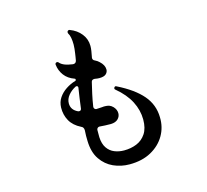

<svg xmlns="http://www.w3.org/2000/svg" viewBox="-120 -956 1240 1148"><g transform="rotate(-15 500.0 -382.0)"><path d="M545 53Q492 53 445.5 32Q399 11 369 -33Q339 -77 337 -146Q336 -162 336.5 -179Q337 -196 338 -213Q338 -233 322 -239Q276 -262 255.5 -299Q235 -336 236 -381Q237 -415 254.5 -441Q272 -467 300 -485.5Q328 -504 359 -513Q364 -514 364 -520Q364 -526 359 -527Q319 -541 297 -570.5Q275 -600 271 -637V-639Q271 -646 278 -649Q279 -650 282 -650Q289 -650 292 -645Q302 -633 321.5 -625Q341 -617 372 -613H374Q390 -613 394 -629Q396 -641 398 -652Q400 -663 401 -672Q403 -686 404.5 -699.5Q406 -713 406 -726Q406 -749 402.5 -768Q399 -787 391 -799Q390 -801 390 -805Q390 -810 393 -813Q399 -819 406 -816Q449 -800 475 -767Q501 -734 501 -692Q501 -678 498.5 -661.5Q496 -645 492 -625Q491 -623 491 -620Q491 -606 504 -601Q512 -597 518 -593Q524 -589 529 -584Q557 -559 557 -531Q557 -515 544.5 -503.5Q532 -492 503 -492Q490 -492 475 -495H471Q456 -495 453 -481Q445 -448 437 -412Q429 -376 423 -336V-333Q423 -327 427.5 -322.5Q432 -318 438 -318Q446 -319 455 -319Q464 -319 473 -320Q478 -321 483 -321Q488 -321 492 -321Q506 -321 517.5 -317Q529 -313 540 -302Q558 -283 558 -260Q558 -240 543 -225Q528 -210 499 -209Q462 -209 429 -212H427Q421 -212 416 -207Q411 -202 411 -196V-151Q413 -109 430.5 -83.5Q448 -58 475.5 -47Q503 -36 534 -36Q577 -36 612.5 -50.5Q648 -65 670 -98Q692 -131 692 -185Q692 -243 664 -297.5Q636 -352 577 -401Q570 -406 575 -415Q581 -423 589 -418Q690 -368 740.5 -309Q791 -250 792 -172Q794 -111 764.5 -60Q735 -9 679 22Q623 53 545 53ZM329 -333Q331 -332 335 -332Q347 -332 349 -344Q353 -376 357.5 -407.5Q362 -439 367 -470V-471Q367 -477 362.5 -479.5Q358 -482 353 -480Q325 -466 306 -443Q287 -420 287 -393Q287 -352 329 -333Z"/></g></svg>

Font: Zen Antique Soft
Style: Regular
Weight: 400
Designer: Yoshimichi Ohira
Foundry: Positype
Version: Version 1.001